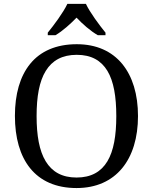

<svg xmlns="http://www.w3.org/2000/svg" viewBox="-20 -951 782 981"><path d="M685.1 -357.9C685.1 -469.2 657.2 -560.5 604 -625C550.8 -689 473.1 -725.1 372.1 -725.1C266.1 -725.1 186.5 -689 134.3 -625C82 -561 56.2 -469.7 56.2 -358.9C56.2 -136.7 159.2 9.8 371.1 9.8C572.3 9.8 685.1 -136.2 685.1 -357.9ZM167 -357.9C167 -457 180.7 -535.6 213.9 -588.9C246.6 -642.1 297.9 -670.9 372.1 -670.9C446.3 -670.9 496.6 -642.1 528.8 -588.9C561 -535.6 574.2 -457 574.2 -357.9C574.2 -258.8 561 -180.7 528.8 -127C496.6 -73.2 445.3 -43.9 371.1 -43.9C296.9 -43.9 246.1 -73.2 213.4 -127C180.7 -180.7 167 -258.8 167 -357.9ZM224.1 -771H263.2C300.8 -793 340.3 -829.1 371.1 -860.8C400.9 -829.1 441.4 -793 480 -771H519V-784.2C488.3 -821.8 439.5 -887.2 418.9 -931.2H324.2C303.7 -887.2 254.9 -821.8 224.1 -784.2Z"/></svg>

Font: The Erased English
Style: Regular
Weight: 400
Designer: Monotype Design team + ligartures altered by 180 Amsterdam
Foundry: Monotype Imaging Inc.
Version: Version 1.030;Glyphs 3.1.2 (3151)